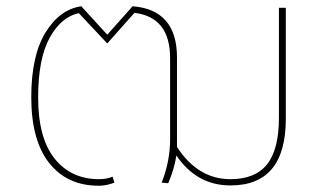

<svg xmlns="http://www.w3.org/2000/svg" viewBox="-20 -584 1056 614"><path d="M872 -559H894V-204Q894 9 717 9Q609 9 544 -87Q538 -45 518 2L497 0Q524 -68 524 -139V-398Q524 -529 410 -543L323 -445L232 -542Q176 -530 139 -463.5Q102 -397 102 -272Q102 -143 154.5 -77Q207 -11 297 -11Q321 -11 340 -19L346 0Q320 10 296 10Q195 10 137.5 -62.5Q80 -135 80 -273Q80 -406 125.5 -480Q171 -554 240 -564L323 -473L404 -564Q546 -553 546 -400V-120V-114Q613 -11 717 -11Q796 -11 834 -58.5Q872 -106 872 -208Z"/></svg>

Font: FiraGO Thin
Style: Regular
Weight: 100
Designer: bBox Type
Foundry: bBox Type GmbH
Version: Version 1.001;PS 001.001;hotconv 1.0.88;makeotf.lib2.5.64775